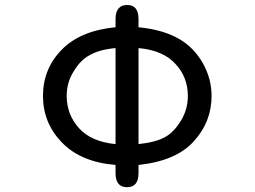

<svg xmlns="http://www.w3.org/2000/svg" viewBox="-20 -742 1040 783"><path d="M451.2 -36.1V-69.3Q308.6 -81.1 231.4 -162.1Q155.3 -241.2 155.3 -350.6Q155.3 -461.9 232.4 -540Q308.6 -617.2 451.2 -630.9V-664.1Q451.2 -721.7 499 -721.7Q544.9 -721.7 544.9 -664.1V-630.9Q644.5 -621.1 709 -584Q769.5 -549.8 806.6 -485.4Q842.8 -421.9 842.8 -350.6Q842.8 -245.1 770.5 -166Q699.2 -85.9 544.9 -69.3V-36.1Q544.9 21.5 498 21.5Q451.2 21.5 451.2 -36.1ZM346.7 -517.6Q308.6 -498 281.2 -452.1Q252 -407.2 252 -350.6Q252 -275.4 301.8 -219.7Q351.6 -164.1 451.2 -154.3V-545.9Q385.7 -540 346.7 -517.6ZM652.3 -182.6Q687.5 -201.2 716.8 -248Q746.1 -294.9 746.1 -350.6Q746.1 -426.8 696.3 -480.5Q645.5 -537.1 544.9 -545.9V-154.3Q616.2 -162.1 652.3 -182.6Z"/></svg>

Font: jf-openhuninn-1.0
Style: Regular
Weight: 400
Designer: [Kosugi Maru]
      Designed by Motoya company      

      [Varela Round]
      Joe Prince(Latin component); Avraham Co
Foundry: justfont CO.,LTD.
Version: 1.0